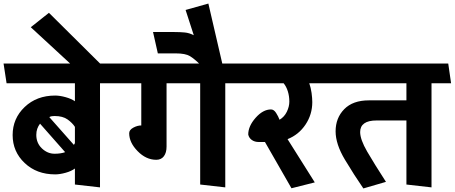

<svg xmlns="http://www.w3.org/2000/svg" viewBox="-31 -1037 2555 1079"><path d="M390 0V-90Q370 -75 337.5 -66Q305 -57 279 -57Q175 -57 107.5 -121Q40 -185 40 -278Q40 -371 107.5 -435.5Q175 -500 279 -500Q305 -500 337.5 -491Q370 -482 390 -468V-569H6L-11 -680H626L642 -569H531V16ZM246 -379 384 -223Q385 -224 387 -227Q389 -230 390 -233V-324Q376 -346 349 -365.5Q322 -385 276 -385Q269 -385 261 -384Q253 -383 246 -379ZM335 -182 194 -342Q184 -329 178.5 -313.5Q173 -298 173 -279Q173 -233 204.5 -203Q236 -173 276 -173Q294 -173 309.5 -175.5Q325 -178 335 -182Z M602 -610H439L142 -884L244 -965Z M1094 0V-569H905V-213Q905 -179 890 -159Q875 -139 847 -139Q790 -139 742.5 -187.5Q695 -236 695 -288Q695 -307 718 -319.5Q741 -332 763 -332V-569H642L625 -680H1329L1345 -569H1235V16Z M1220 -672H1096Q1062 -706 1036.5 -721.5Q1011 -737 956 -737H856L829 -857H950Q981 -857 1007 -854.5Q1033 -852 1058 -839L1012 -981L1140 -1017Z M1812 -569H1707Q1716 -544 1720 -514.5Q1724 -485 1724 -463Q1724 -394 1686 -337Q1648 -280 1585 -255L1738 -12L1607 21L1458 -239H1423Q1400 -239 1384 -250.5Q1368 -262 1364 -281Q1364 -328 1405.5 -375Q1447 -422 1492 -422Q1508 -422 1520.5 -402.5Q1533 -383 1540 -364Q1567 -380 1581 -409Q1595 -438 1595 -466Q1595 -497 1586.5 -524Q1578 -551 1563 -569H1341L1324 -680H1796Z M2253 0V-360H2085Q2039 -360 2016 -343.5Q1993 -327 1993 -295Q1993 -253 2032.5 -185Q2072 -117 2138 -15L2011 22Q1960 -52 1907.5 -139.5Q1855 -227 1855 -299Q1855 -374 1903.5 -423.5Q1952 -473 2042 -473H2253V-569H1807L1790 -680H2488L2504 -569H2394V16Z"/></svg>

Font: Palanquin Dark
Style: Regular
Weight: 400
Designer: Pria Ravichandran
Version: Version 1.000